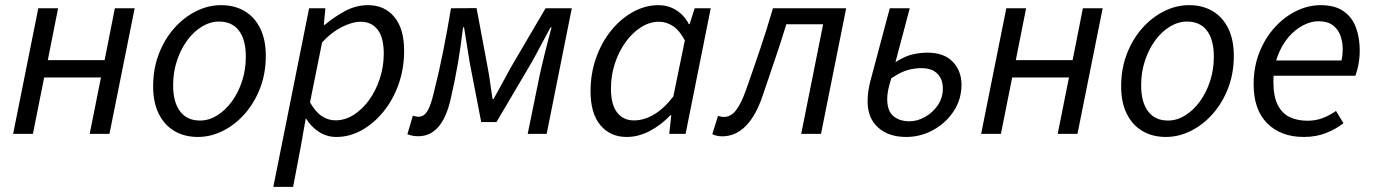

<svg xmlns="http://www.w3.org/2000/svg" viewBox="-20 -518 5315 743"><path d="M30.8 0 128.2 -486.1H204.8L165 -285.3H384.8L424.5 -486.1H501.1L403.6 0H327.1L370.7 -218.1H150.9L107.3 0Z M746.1 12Q693 12 654.1 -11.5Q615.1 -34.9 593.8 -78.8Q572.6 -122.6 572.6 -183.4Q572.6 -252.6 594.9 -309.9Q617.2 -367.3 654.7 -409.4Q692.3 -451.6 739.3 -474.8Q786.3 -498.1 835.2 -498.1Q888.2 -498.1 927.2 -474.6Q966.2 -451.2 987.4 -407.3Q1008.6 -363.5 1008.6 -302.7Q1008.6 -233.5 986.3 -176.2Q964 -118.8 926.5 -76.7Q889 -34.5 842 -11.3Q794.9 12 746.1 12ZM754 -51.5Q788 -51.5 819.6 -70.9Q851.3 -90.3 876.3 -124.1Q901.4 -158 916.3 -202.7Q931.3 -247.5 931.3 -298.2Q931.3 -364.6 904.5 -399.6Q877.8 -434.6 827.3 -434.6Q793.9 -434.6 761.9 -415.4Q730 -396.2 704.9 -362.3Q679.9 -328.5 664.9 -283.7Q650 -239 650 -187.9Q650 -122.4 676.9 -87Q703.9 -51.5 754 -51.5Z M1037.7 205.1 1176.2 -486.1H1239.2L1233.1 -422H1237.1Q1273.9 -453.2 1316.2 -475.7Q1358.4 -498.1 1403.9 -498.1Q1468 -498.1 1505.9 -452.5Q1543.9 -406.9 1543.9 -321.7Q1543.9 -251.9 1522.2 -191.2Q1500.5 -130.5 1463 -84.9Q1425.5 -39.4 1379 -13.7Q1332.4 12 1281.7 12Q1244.2 12 1213.9 -7.9Q1183.7 -27.7 1164.9 -58.4H1162.9L1144.6 45.7L1114.3 205.1ZM1278.5 -52.3Q1315 -52.3 1348.6 -73.5Q1382.2 -94.8 1408.3 -130.9Q1434.4 -166.9 1449.8 -213.6Q1465.1 -260.3 1465.1 -310.5Q1465.1 -372.9 1441.2 -403.4Q1417.3 -433.8 1376.1 -433.8Q1342.6 -433.8 1301.7 -412.8Q1260.8 -391.9 1226.4 -353.8L1179.7 -121.9Q1201 -84.5 1225.6 -68.4Q1250.2 -52.3 1278.5 -52.3Z M1599.1 9.2Q1587.3 9.2 1576.1 7.1Q1565 5 1556.5 1.4L1577.6 -70.2Q1582.6 -69.2 1587.9 -67.7Q1593.1 -66.2 1599.1 -66.2Q1620.3 -66.2 1633.6 -87.7Q1647 -109.2 1658.5 -158.5Q1679.5 -241.4 1695.5 -322.4Q1711.6 -403.5 1725.3 -486L1824.2 -486.6L1867.3 -256.4Q1873.1 -226.4 1877.2 -195.2Q1881.2 -164 1886 -134.9H1890Q1906.9 -164.4 1923.4 -195.5Q1939.8 -226.6 1956.9 -257.2L2091.2 -486H2192.7L2095.5 0H2022.1L2068.2 -225.8Q2071.8 -242.4 2077.2 -265.4Q2082.5 -288.3 2089 -314.4Q2095.4 -340.4 2102.1 -365.8Q2108.7 -391.1 2114.3 -411.9H2110.3Q2092.1 -379 2074.1 -344.5Q2056.2 -310.1 2038.3 -278.2L1901.2 -45.5H1842.2L1797.9 -274.5Q1791.9 -308.6 1786.9 -342.7Q1781.9 -376.8 1775.9 -411.9H1771.9Q1762.9 -336.9 1752.1 -273.5Q1741.3 -210.1 1724.6 -137.3Q1708.2 -63.8 1676.7 -27.3Q1645.2 9.2 1599.1 9.2Z M2405.3 12Q2341.6 12 2303.4 -33.5Q2265.3 -79.1 2265.3 -164.3Q2265.3 -234.5 2287.1 -295.1Q2308.9 -355.7 2346.1 -401.1Q2383.3 -446.4 2430.4 -472.2Q2477.5 -498 2527.7 -498Q2566.8 -498 2597.7 -478.1Q2628.6 -458.3 2645.7 -424.7H2648.5L2668.3 -486H2730.4L2633.1 0H2569.9L2577.6 -71.9H2574.2Q2539.1 -34.7 2494.9 -11.4Q2450.7 12 2405.3 12ZM2433 -52Q2472 -52 2510.9 -75Q2549.8 -98 2585.6 -144.7L2630.2 -361.6Q2609.6 -400.5 2584.1 -417.2Q2558.6 -433.9 2530.6 -433.9Q2494.2 -433.9 2460.7 -412.7Q2427.1 -391.5 2401 -355.2Q2374.8 -318.8 2359.5 -272.5Q2344.2 -226.3 2344.2 -175.8Q2344.2 -113.3 2368.1 -82.7Q2392.1 -52 2433 -52Z M2775.1 9.5Q2762.5 9.5 2753.3 7.2Q2744.1 5 2736.3 1.3L2758.6 -69.4Q2763.3 -68.4 2768.9 -66.9Q2774.4 -65.4 2780.8 -65.4Q2807.6 -65.4 2827.8 -90.8Q2848 -116.2 2867.3 -171Q2895.1 -249.6 2921.4 -327.6Q2947.7 -405.5 2971.2 -486.1H3254.5L3157.1 0H3080.5L3165.3 -424H3022.9Q3001.8 -354.5 2978.5 -286.7Q2955.2 -218.9 2932.1 -150.1Q2906 -71.2 2866.4 -30.8Q2826.8 9.5 2775.1 9.5Z M3486.5 12Q3418.9 12 3378.2 -24.4Q3337.4 -60.8 3337.4 -125.6Q3337.4 -147.8 3340.7 -167.7Q3343.9 -187.7 3346.9 -199.7L3423.3 -486.1H3500.6L3445.2 -277.4Q3481.4 -300.6 3510.9 -307.4Q3540.4 -314.2 3568.9 -314.2Q3633.7 -314.2 3667.2 -278.8Q3700.8 -243.4 3700.8 -190.3Q3700.8 -133.5 3670.5 -87.6Q3640.2 -41.7 3591.3 -14.8Q3542.5 12 3486.5 12ZM3499.4 -48.6Q3529.8 -48.6 3559.6 -65.4Q3589.5 -82.1 3609 -110.8Q3628.6 -139.4 3628.6 -175.5Q3628.6 -211.7 3607.3 -233Q3586.1 -254.3 3544.9 -254.3Q3520.5 -254.3 3493.7 -247.2Q3466.9 -240.1 3429.1 -215.1Q3421.2 -189.9 3417.2 -170.5Q3413.3 -151.1 3413.3 -135.2Q3413.3 -88.6 3437.4 -68.6Q3461.5 -48.6 3499.4 -48.6Z M3776.8 0 3874.2 -486.1H3950.8L3911 -285.3H4130.8L4170.5 -486.1H4247.1L4149.6 0H4073.1L4116.7 -218.1H3896.9L3853.3 0Z M4492.1 12Q4439 12 4400.1 -11.5Q4361.1 -34.9 4339.8 -78.8Q4318.6 -122.6 4318.6 -183.4Q4318.6 -252.6 4340.9 -309.9Q4363.2 -367.3 4400.7 -409.4Q4438.3 -451.6 4485.3 -474.8Q4532.3 -498.1 4581.2 -498.1Q4634.2 -498.1 4673.2 -474.6Q4712.2 -451.2 4733.4 -407.3Q4754.6 -363.5 4754.6 -302.7Q4754.6 -233.5 4732.3 -176.2Q4710 -118.8 4672.5 -76.7Q4635 -34.5 4588 -11.3Q4540.9 12 4492.1 12ZM4500 -51.5Q4534 -51.5 4565.6 -70.9Q4597.3 -90.3 4622.3 -124.1Q4647.4 -158 4662.3 -202.7Q4677.3 -247.5 4677.3 -298.2Q4677.3 -364.6 4650.5 -399.6Q4623.8 -434.6 4573.3 -434.6Q4539.9 -434.6 4507.9 -415.4Q4476 -396.2 4450.9 -362.3Q4425.9 -328.5 4410.9 -283.7Q4396 -239 4396 -187.9Q4396 -122.4 4422.9 -87Q4449.9 -51.5 4500 -51.5Z M5025.4 12Q4936.6 12 4883.9 -40.8Q4831.3 -93.5 4831.3 -191.4Q4831.3 -260 4853.8 -316Q4876.3 -372 4913.7 -412.8Q4951 -453.6 4997 -475.8Q5042.9 -498 5090.1 -498Q5145.4 -498 5178.8 -474.9Q5212.1 -451.9 5227 -412.1Q5241.9 -372.2 5241.9 -322Q5241.9 -302.3 5239.5 -284.8Q5237.1 -267.2 5233.2 -251.9Q5229.3 -236.7 5225 -224.8H4888.4L4896.2 -283.9H5171.1Q5174.1 -296.5 5175 -306.1Q5175.9 -315.7 5175.9 -328Q5175.9 -355.9 5167.1 -380.4Q5158.2 -405 5137.6 -420.4Q5117 -435.8 5082 -435.8Q5053 -435.8 5022.2 -419.7Q4991.4 -403.6 4965.6 -373.5Q4939.8 -343.3 4923.8 -300Q4907.7 -256.7 4907.7 -203.2Q4907.7 -144.5 4924.9 -111.3Q4942.1 -78.1 4971.9 -64.4Q5001.7 -50.8 5039.6 -50.8Q5072.1 -50.8 5099.5 -61.5Q5126.8 -72.1 5150.1 -88.7L5178.9 -41.2Q5150 -18.4 5111.5 -3.2Q5073 12 5025.4 12Z"/></svg>

Font: Source Sans 3 VF
Style: Italic
Weight: 200
Italic angle: -11°
Designer: Paul D. Hunt
Foundry: Adobe Systems Incorporated
Version: Version 3.042;hotconv 1.0.118;makeotfexe 2.5.65603